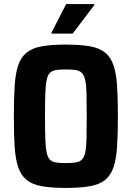

<svg xmlns="http://www.w3.org/2000/svg" viewBox="-20 -915 648 943"><path d="M303 8Q232 8 185 -0.5Q138 -9 110.5 -31.5Q83 -54 69.5 -93.5Q56 -133 52 -194.5Q48 -256 48 -344Q48 -432 52 -493.5Q56 -555 69.5 -594.5Q83 -634 110.5 -656.5Q138 -679 185 -687.5Q232 -696 303 -696Q375 -696 422 -687.5Q469 -679 496.5 -656.5Q524 -634 537.5 -594.5Q551 -555 555 -493.5Q559 -432 559 -344Q559 -256 555 -194.5Q551 -133 537.5 -93.5Q524 -54 496.5 -31.5Q469 -9 422 -0.5Q375 8 303 8ZM303 -114Q333 -114 352 -117Q371 -120 382 -131Q393 -142 398.5 -166.5Q404 -191 405 -234Q406 -277 406 -344Q406 -411 405 -454Q404 -497 398.5 -521.5Q393 -546 382 -557Q371 -568 352 -571Q333 -574 303 -574Q274 -574 255 -571Q236 -568 225 -557Q214 -546 209 -521.5Q204 -497 202.5 -454Q201 -411 201 -344Q201 -277 202.5 -234Q204 -191 209 -166.5Q214 -142 225 -131Q236 -120 255 -117Q274 -114 303 -114ZM233 -750V-755L305 -895H443V-890L337 -750Z"/></svg>

Font: Saira SemiCondensed
Style: Bold
Weight: 700
Width: 4
Designer: Hector Gatti with collaboration of the Omnibus-Type team
Foundry: Omnibus-Type
Version: Version 1.101